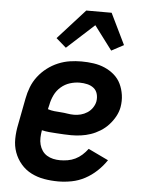

<svg xmlns="http://www.w3.org/2000/svg" viewBox="-55 -819 660 875"><g transform="rotate(5 275.0 -381.5)"><path d="M244 12Q211 12 179.5 6.5Q148 1 120.5 -13Q93 -27 73 -50.5Q53 -74 42.5 -103Q32 -132 32.5 -165Q33 -198 40 -231L63 -351Q68 -378 78 -404Q88 -430 105.5 -453Q123 -476 146.5 -494Q170 -512 196.5 -523Q223 -534 249.5 -538Q276 -542 303 -542Q331 -542 358.5 -538Q386 -534 410 -523.5Q434 -513 453.5 -496Q473 -479 484 -456Q495 -433 499 -406Q503 -379 498 -350Q494 -328 482.5 -307Q471 -286 454.5 -268Q438 -250 417 -237Q396 -224 374 -216.5Q352 -209 329.5 -206Q307 -203 285 -203Q268 -203 251.5 -204Q235 -205 217.5 -206Q200 -207 183.5 -208.5Q167 -210 150 -214V-213Q147 -196 146.5 -179.5Q146 -163 150 -148Q154 -133 162.5 -120.5Q171 -108 184 -100Q197 -92 212.5 -88.5Q228 -85 244 -85Q261 -85 279 -88Q297 -91 313.5 -99Q330 -107 344 -119.5Q358 -132 370 -148L462 -104Q444 -77 419.5 -54Q395 -31 366 -15.5Q337 0 305.5 6Q274 12 244 12ZM290 -297Q305 -297 320.5 -301Q336 -305 350 -314Q364 -323 373.5 -337Q383 -351 386 -366Q389 -384 384.5 -400.5Q380 -417 367.5 -427Q355 -437 338 -441Q321 -445 303 -445Q281 -445 258.5 -438Q236 -431 217.5 -415Q199 -399 188.5 -377Q178 -355 174 -333L169 -312Q184 -307 199 -305.5Q214 -304 229.5 -303Q245 -302 259.5 -299.5Q274 -297 290 -297ZM226 -598 180 -638 304 -775H420L489 -633L433 -603L351 -712Z"/></g></svg>

Font: Lode Term
Style: Bold Italic
Weight: 700
Italic angle: -11°
Monospace: yes
Designer: Belleve Invis
Foundry: Belleve Invis
Version: Version 29.2.0